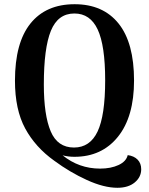

<svg xmlns="http://www.w3.org/2000/svg" viewBox="-20 -730 709 911"><path d="M537 161Q473 161 392 124Q311 87 238 33Q148 -31 99.5 -120.5Q51 -210 51 -347Q51 -527 124.5 -618.5Q198 -710 334 -710Q469 -710 542.5 -618.5Q616 -527 616 -348Q616 -176 539.5 -81Q463 14 333 14Q304 14 277 7Q355 70 455 70Q506 70 542.5 53Q579 36 586 6Q616 10 633 27.5Q650 45 650 73Q650 110 619.5 135.5Q589 161 537 161ZM331 -30Q407 -30 443 -106Q479 -182 479 -349Q479 -514 443.5 -590Q408 -666 333 -666Q255 -666 221.5 -584Q188 -502 188 -329Q188 -184 220.5 -107Q253 -30 331 -30Z"/></svg>

Font: Arima Koshi Semi Bold
Style: Regular
Weight: 600
Designer: Joana Correia and Natanael Gama
Foundry: NDISCOVER
Version: Version 1.019;PS 001.019;hotconv 1.0.88;makeotf.lib2.5.64775